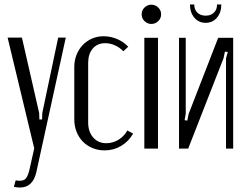

<svg xmlns="http://www.w3.org/2000/svg" viewBox="-20 -664 1102 858"><path d="M78 -496 155 -159 156 -130H168L169 -159L240 -496H274L142 107Q126 174 69 174Q57 174 42 171L50 142Q77 147 90 138.5Q103 130 111 97L133 -1L14 -496Z M312 -365Q312 -394 322 -419Q332 -444 349.5 -462.5Q367 -481 391 -491.5Q415 -502 443 -502Q474 -502 503.5 -489.5Q533 -477 553 -455L531 -435Q515 -452 493.5 -461.5Q472 -471 450 -471Q415 -471 394.5 -447Q374 -423 374 -383V-117Q374 -75 396.5 -49.5Q419 -24 455 -24Q484 -24 509.5 -39.5Q535 -55 549 -81L575 -67Q555 -32 521.5 -12Q488 8 447 8Q418 8 393 -2.5Q368 -13 350 -31.5Q332 -50 322 -75.5Q312 -101 312 -131Z M613 -600Q613 -618 626 -630.5Q639 -643 656 -643Q674 -643 687 -630.5Q700 -618 700 -600Q700 -582 687 -569.5Q674 -557 656 -557Q639 -557 626 -569.5Q613 -582 613 -600ZM686 -495V0H625V-495Z M1022 -495V0H990V-403L998 -432L985 -433L979 -404L821 0H780V-495H810V-156L805 -127L817 -125L823 -155L955 -495ZM950 -644H969Q969 -608 949.5 -585Q930 -562 899 -562Q868 -562 848.5 -585Q829 -608 829 -644H848Q848 -621 862 -607.5Q876 -594 899 -594Q922 -594 936 -607.5Q950 -621 950 -644Z"/></svg>

Font: Moniqa Paragraph
Style: Regular
Weight: 400
Designer: Rajesh Rajput
Foundry: Rajesh Rajput
Version: Version 1.000